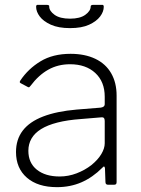

<svg xmlns="http://www.w3.org/2000/svg" viewBox="-20 -762 580 792"><path d="M402 -70Q362 -30 316 -10Q270 10 215 10Q136 10 91 -29Q46 -68 46 -135Q46 -187 74 -223.5Q102 -260 158 -281.5Q214 -303 296 -310L395 -318Q403 -319 407.5 -322.5Q412 -326 412 -333V-363Q412 -425 373 -461Q334 -497 269 -497Q219 -497 179 -474.5Q139 -452 106 -408Q103 -404 101 -402.5Q99 -401 95 -403L65 -419Q62 -421 61.5 -423Q61 -425 64 -430Q96 -478 147 -509Q198 -540 271 -540Q330 -540 373 -519.5Q416 -499 438.5 -460Q461 -421 461 -368V-11Q461 -5 458.5 -2.5Q456 0 451 0H425Q421 0 418 -2.5Q415 -5 415 -11L413 -68Q411 -81 402 -70ZM412 -263Q412 -280 398 -278L314 -271Q258 -267 217 -256.5Q176 -246 149.5 -229.5Q123 -213 110 -190.5Q97 -168 97 -140Q97 -90 132 -62Q167 -34 226 -34Q262 -34 296 -47Q330 -60 357 -81Q384 -103 398 -126.5Q412 -150 412 -171V-263ZM269 -646Q221 -646 190 -660Q159 -674 144 -694Q129 -714 129 -734Q129 -738 130.5 -740Q132 -742 134 -742H172Q177 -742 180.5 -740.5Q184 -739 183 -735Q183 -717 205 -701Q227 -685 269 -685ZM269 -646V-685Q310 -685 332 -701Q354 -717 354 -735Q354 -739 357 -740.5Q360 -742 365 -742H403Q405 -742 406.5 -740Q408 -738 408 -734Q408 -714 393 -694Q378 -674 347.5 -660Q317 -646 269 -646Z"/></svg>

Font: Libre Franklin ExtraLight
Style: Regular
Weight: 250
Designer: Pablo Impallari, Rodrigo Fuenzalida, Nhung Nguyen
Foundry: Impallari Type
Version: Version 3.000